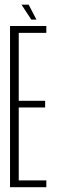

<svg xmlns="http://www.w3.org/2000/svg" viewBox="-20 -784 240 804"><path d="M22 0H174V-28.5H58.5V-334H169V-362H58.5V-646.5H174V-675H22ZM111 -702H132.5L100 -764.5H70Z"/></svg>

Font: Anybody ExtraCondensed ExtraLight
Style: Regular
Weight: 250
Width: 2
Version: Version 1.113;gftools[0.9.25]